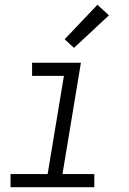

<svg xmlns="http://www.w3.org/2000/svg" viewBox="-20 -782 540 802"><path d="M24 0V-55H179L247 -465H114V-520H318L241 -55H374V0ZM289 -582 250 -618 387 -762 435 -718Z"/></svg>

Font: Iosevka SS18 Light
Style: Italic
Weight: 300
Italic angle: -9°
Monospace: yes
Designer: Belleve Invis
Foundry: Belleve Invis
Version: Version 25.1.1; ttfautohint (v1.8.4)